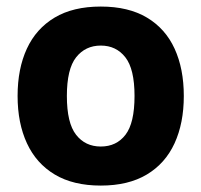

<svg xmlns="http://www.w3.org/2000/svg" viewBox="-20 -561 614 586"><path d="M287.6 -421.9Q334.5 -421.9 362.5 -386.2Q390.6 -350.6 390.6 -268.1Q390.6 -185.5 363 -149.7Q335.4 -113.8 287.6 -113.8Q240.2 -113.8 212.2 -149.7Q184.1 -185.5 184.1 -268.1Q184.1 -350.6 212.4 -386.2Q240.7 -421.9 287.6 -421.9ZM287.6 -541Q203.1 -541 146.7 -507.3Q90.3 -473.6 62 -412.4Q33.7 -351.1 33.7 -268.1Q33.7 -185.1 62.3 -123.5Q90.8 -62 147.2 -28.3Q203.6 5.4 287.6 5.4Q371.6 5.4 428 -28.3Q484.4 -62 512.7 -123.5Q541 -185.1 541 -268.1Q541 -351.1 512.9 -412.4Q484.9 -473.6 428.5 -507.3Q372.1 -541 287.6 -541Z"/></svg>

Font: Estedad-FD-VF Thin
Style: Regular
Weight: 100
Designer: Amin Abedi
Version: Version 5.0